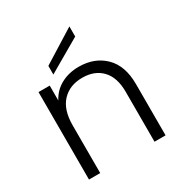

<svg xmlns="http://www.w3.org/2000/svg" viewBox="-177 -904 988 1038"><g transform="rotate(-30 316.5 -385.0)"><path d="M336 -556Q434 -556 496 -495.5Q558 -435 558 -320V0H489V-312Q489 -401 444.5 -448Q400 -495 323 -495Q244 -495 197 -445Q150 -395 150 -298V0H80V-546H150V-453Q176 -503 225 -529.5Q274 -556 336 -556ZM402 -707 197 -588V-642L402 -770Z"/></g></svg>

Font: A Bank Premium Light
Style: Regular
Weight: 300
Designer: Ninad Kale (Devanagari), Jonny Pinhorn (Latin), Htun Naung (Myanmar)
Foundry: Indian Type Foundry
Version: 4.004